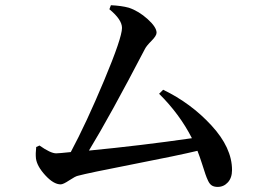

<svg xmlns="http://www.w3.org/2000/svg" viewBox="-20 -735 1040 743"><path d="M595.7 -372.1 611.3 -387.7Q718.8 -335.9 798.3 -249.5Q877.9 -163.1 877.9 -77.1Q877.9 -46.9 861.8 -29.3Q845.7 -11.7 822.3 -11.7Q809.6 -11.7 800.8 -16.6Q792 -21.5 785.6 -34.7Q779.3 -47.9 774.9 -61Q770.5 -74.2 761.7 -101.6Q752.9 -128.9 744.1 -151.4Q670.9 -133.8 495.6 -99.6Q320.3 -65.4 281.2 -54.7Q271.5 -52.7 248 -37.1Q224.6 -21.5 214.8 -21.5Q187.5 -21.5 155.3 -56.6Q123 -91.8 119.1 -122.1Q117.2 -140.6 120.1 -166L132.8 -171.9Q175.8 -141.6 197.3 -141.6Q207 -141.6 253.9 -146.5Q313.5 -257.8 382.8 -423.3Q452.1 -588.9 452.1 -627Q452.1 -659.2 403.3 -699.2L409.2 -714.8Q450.2 -712.9 478.5 -705.1Q516.6 -692.4 551.3 -661.1Q585.9 -629.9 585.9 -608.4Q585.9 -596.7 566.4 -577.1Q546.9 -557.6 541 -545.9Q406.2 -287.1 324.2 -152.3Q526.4 -171.9 722.7 -200.2Q674.8 -293.9 595.7 -372.1Z"/></svg>

Font: GenYoMin TW TTF SemiBold
Style: Regular
Weight: 600
Version: Version 1.300